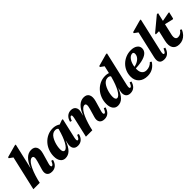

<svg xmlns="http://www.w3.org/2000/svg" viewBox="260 -2041 3331 3331"><g transform="rotate(-45 1925.5 -375.0)"><path d="M14 0 174 -696 195 -609 92 -683 96 -703 320 -765H346L171 0ZM461 15Q393 15 366 -24.5Q339 -64 360 -136L406 -294Q439 -407 384 -407Q358 -407 332 -383.5Q306 -360 280.5 -315.5Q255 -271 231 -208Q207 -145 186 -66H133L147 -295H241Q326 -511 468 -511Q542 -511 568.5 -459Q595 -407 569 -317L515 -129Q505 -95 508 -75.5Q511 -56 526 -56Q541 -56 553.5 -72.5Q566 -89 583 -130L615 -119Q598 -54 558.5 -19.5Q519 15 461 15Z M790 15Q733 15 699.5 -29.5Q666 -74 666 -150Q666 -225 691.5 -291Q717 -357 762 -406Q807 -455 867 -483Q927 -511 996 -511Q1051 -511 1096.5 -490.5Q1142 -470 1165 -433L1079 -358Q1079 -411 1061.5 -434.5Q1044 -458 1005 -458Q970 -458 942 -438.5Q914 -419 893.5 -385.5Q873 -352 859 -312.5Q845 -273 838 -234Q831 -195 831 -163Q831 -89 873 -89Q896 -89 920 -112.5Q944 -136 968.5 -179Q993 -222 1016.5 -284Q1040 -346 1061 -424L1116 -396L1106 -197H1007Q963 -86 911.5 -35.5Q860 15 790 15ZM1096 15Q1033 15 1006.5 -27.5Q980 -70 997 -144L1070 -462H1106L1208 -499H1235L1150 -129Q1142 -92 1145 -74Q1148 -56 1162 -56Q1176 -56 1188.5 -72.5Q1201 -89 1218 -130L1250 -119Q1233 -54 1194 -19.5Q1155 15 1096 15Z M1750 15Q1682 15 1654.5 -26Q1627 -67 1647 -136L1693 -294Q1726 -407 1673 -407Q1647 -407 1620.5 -383.5Q1594 -360 1568.5 -315.5Q1543 -271 1519.5 -208Q1496 -145 1475 -66H1422L1436 -295H1529Q1614 -511 1757 -511Q1830 -511 1856.5 -459Q1883 -407 1858 -317L1804 -129Q1794 -95 1797 -75.5Q1800 -56 1815 -56Q1829 -56 1841.5 -72.5Q1854 -89 1872 -130L1904 -119Q1886 -54 1847 -19.5Q1808 15 1750 15ZM1303 0 1387 -367Q1395 -404 1393 -422Q1391 -440 1376 -440Q1351 -440 1323 -367L1291 -377Q1307 -441 1347 -476Q1387 -511 1442 -511Q1502 -511 1530.5 -472.5Q1559 -434 1545 -372L1460 0Z M2078 15Q2021 15 1987.5 -29.5Q1954 -74 1954 -150Q1954 -225 1979.5 -291Q2005 -357 2050 -406Q2095 -455 2155 -483Q2215 -511 2284 -511Q2339 -511 2384.5 -490.5Q2430 -470 2453 -433L2367 -358Q2367 -411 2349.5 -434.5Q2332 -458 2293 -458Q2258 -458 2230 -438.5Q2202 -419 2181.5 -385.5Q2161 -352 2147 -312.5Q2133 -273 2126 -234Q2119 -195 2119 -163Q2119 -89 2161 -89Q2184 -89 2208 -112.5Q2232 -136 2256.5 -179Q2281 -222 2304.5 -284Q2328 -346 2349 -424L2404 -396L2394 -197H2295Q2251 -86 2199.5 -35.5Q2148 15 2078 15ZM2384 15Q2321 15 2294.5 -27.5Q2268 -70 2285 -144L2411 -696L2432 -609L2329 -683L2334 -703L2557 -765H2584L2438 -129Q2430 -92 2433 -74Q2436 -56 2450 -56Q2464 -56 2476.5 -72.5Q2489 -89 2506 -130L2538 -119Q2521 -54 2482 -19.5Q2443 15 2384 15Z M2807 15Q2706 15 2646.5 -39.5Q2587 -94 2587 -187Q2587 -255 2612 -314Q2637 -373 2682 -417Q2727 -461 2786.5 -486Q2846 -511 2915 -511Q2988 -511 3033 -479Q3078 -447 3078 -394Q3078 -338 3034.5 -300Q2991 -262 2905 -243Q2819 -224 2692 -224V-256Q2757 -256 2809.5 -277Q2862 -298 2893 -334Q2924 -370 2924 -415Q2924 -433 2916 -443Q2908 -453 2895 -453Q2855 -453 2822.5 -419.5Q2790 -386 2771 -329.5Q2752 -273 2752 -202Q2752 -139 2781.5 -104.5Q2811 -70 2864 -70Q2905 -70 2940.5 -86Q2976 -102 3003 -132L3031 -113Q2950 15 2807 15Z M3215 15Q3148 15 3122.5 -22.5Q3097 -60 3114 -136L3242 -696L3263 -609L3160 -683L3164 -703L3388 -765H3414L3269 -129Q3261 -92 3264 -74Q3267 -56 3280 -56Q3295 -56 3307 -72.5Q3319 -89 3337 -130L3369 -119Q3351 -54 3312 -19.5Q3273 15 3215 15Z M3585 15Q3497 15 3461.5 -43.5Q3426 -102 3450 -208L3507 -454L3538 -397H3415L3419 -419L3674 -631H3704L3606 -206Q3593 -150 3606 -119.5Q3619 -89 3656 -89Q3689 -89 3717 -105.5Q3745 -122 3768 -157L3796 -139Q3774 -89 3742.5 -54.5Q3711 -20 3671.5 -2.5Q3632 15 3585 15ZM3809 -373 3595 -424 3606 -464 3831 -506H3851L3822 -381Z"/></g></svg>

Font: Platypi Light
Style: Bold Italic
Weight: 700
Italic angle: -13°
Version: Version 1.200